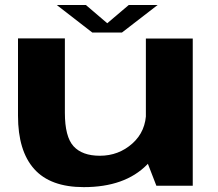

<svg xmlns="http://www.w3.org/2000/svg" viewBox="-20 -743 870 768"><path d="M605.5 0H751V-589H563.5V-108.5ZM239.5 -589.5H52V-280Q52 -139.5 116.8 -67Q181.5 5.5 315 5.5Q479.5 5.5 568 -84.2Q656.5 -174 656.5 -249L564.5 -297Q564.5 -218 509.5 -169Q454.5 -120 379.5 -120Q309 -120 274.2 -158Q239.5 -196 239.5 -292ZM349 -613H468L610.5 -723H495L409 -650L323.5 -723H207Z"/></svg>

Font: Anybody Expanded
Style: Bold
Weight: 700
Width: 7
Designer: Tyler Finck
Foundry: Etcetera Type Company
Version: Version 1.113;gftools[0.9.25]